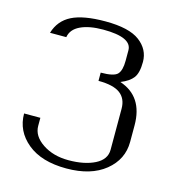

<svg xmlns="http://www.w3.org/2000/svg" viewBox="-110 -848 886 946"><g transform="rotate(15 333.0 -375.0)"><path d="M312.5 -750Q433.6 -750 487.8 -709Q542 -668 542 -604.5Q542 -548.8 522.9 -523.4Q503.9 -498 460 -480.5Q583 -439.5 583 -292V-208Q583 -118.2 510.3 -59.1Q437.5 0 312.5 0Q185.5 0 113.8 -59.1Q42 -118.2 42 -208H125V-167Q125 -115.2 179.7 -78.6Q234.4 -42 312.5 -42Q393.6 -42 446.8 -68.8Q500 -95.7 500 -145.5V-354.5Q500 -406.2 465.3 -432.1Q430.7 -458 354.5 -458V-500Q421.9 -500 439.9 -519.5Q458 -539.1 458 -587.9V-641.6Q458 -708 312.5 -708Q241.2 -708 196.8 -687Q152.3 -666 145.5 -625H62.5Q82 -690.4 141.1 -720.2Q200.2 -750 312.5 -750Z"/></g></svg>

Font: okolaks
Style: Regular
Weight: 500
Version: Version 000.6.0